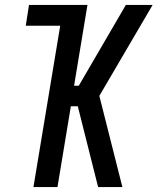

<svg xmlns="http://www.w3.org/2000/svg" viewBox="-20 -755 640 775"><path d="M115 0 223 -651H84L97 -735H333L279 -409H298L488 -735H596L381 -368L474 0H376L294 -326H266L212 0Z"/></svg>

Font: Iosevka Curly Medium Extended
Style: Italic
Weight: 500
Width: 7
Italic angle: -9°
Monospace: yes
Designer: Belleve Invis
Foundry: Belleve Invis
Version: Version 11.1.0; ttfautohint (v1.8.3)